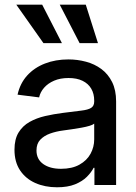

<svg xmlns="http://www.w3.org/2000/svg" viewBox="-20 -792 583 822"><path d="M224.1 9.8Q172.4 9.8 131.1 -8.5Q89.8 -26.9 65.9 -62.7Q42 -98.6 42 -150.9Q42 -196.3 59.6 -224.9Q77.1 -253.4 106.7 -270Q136.2 -286.6 173.3 -295.2Q210.4 -303.7 249 -308.6Q298.3 -314.9 327.6 -318.4Q356.9 -321.8 370.1 -330.1Q383.3 -338.4 383.3 -357.4V-361.3Q383.3 -390.6 370.6 -412.4Q357.9 -434.1 333.5 -446Q309.1 -458 273.4 -458Q237.8 -458 211.4 -446.5Q185.1 -435.1 168.7 -416.3Q152.3 -397.5 147.5 -375L55.2 -386.7Q65.9 -435.1 96.4 -468.8Q127 -502.4 172.4 -520Q217.8 -537.6 272.9 -537.6Q311.5 -537.6 348.1 -527.8Q384.8 -518.1 413.8 -496.6Q442.9 -475.1 460 -440.7Q477.1 -406.2 477.1 -357.9V0H384.3V-73.7H380.9Q371.1 -54.2 351.8 -34.9Q332.5 -15.6 301.3 -2.9Q270 9.8 224.1 9.8ZM241.2 -69.3Q288.6 -69.3 320.3 -87.2Q352.1 -105 367.7 -133.8Q383.3 -162.6 383.3 -195.3V-262.7Q377.9 -257.8 363.5 -253.4Q349.1 -249 329.3 -245.4Q309.6 -241.7 288.8 -238.8Q268.1 -235.8 250.5 -233.4Q220.2 -229.5 194.3 -220.2Q168.5 -210.9 152.3 -193.8Q136.2 -176.8 136.2 -147.9Q136.2 -110.4 165 -89.8Q193.8 -69.3 241.2 -69.3ZM166 -607.4 49.8 -772H160.6L245.1 -607.4ZM320.8 -607.4 235.8 -772H347.2L399.4 -607.4Z"/></svg>

Font: Inter Cardless Tabular
Style: Regular
Weight: 400
Designer: Rasmus Andersson
Foundry: rsms
Version: Version 4.000;git-4fc901f